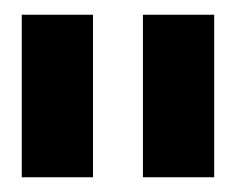

<svg xmlns="http://www.w3.org/2000/svg" viewBox="-20 -777 323 263"><path d="M175.8 -756.8H273.4V-534.2H175.8ZM9.8 -756.8H107.4V-534.2H9.8Z"/></svg>

Font: Klaudia
Style: Bold
Weight: 700
Designer: Wojciech Kalinowski "wmk69" (wmk69@o2.pl)
Foundry: Wojciech Kalinowski "wmk69" (wmk69@o2.pl)
Version: Version 3.1.0; 2021-05-10